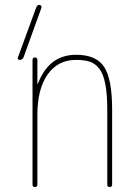

<svg xmlns="http://www.w3.org/2000/svg" viewBox="-20 -750 540 770"><path d="M58.6 -509.8Q54.7 -509.8 52.2 -512.7Q49.8 -515.6 51.8 -519.5L125 -719.7Q127.9 -729.5 138.7 -730.5Q141.6 -730.5 144.5 -727.1Q147.5 -723.6 146.5 -719.7L74.2 -519.5Q69.3 -509.8 58.6 -509.8ZM130.9 -414.1Q132.8 -414.1 132.8 -416Q176.8 -530.3 285.2 -530.3Q366.2 -530.3 397.9 -481.4Q429.7 -432.6 429.7 -309.6V-9.8Q429.7 0 419.9 0Q410.2 0 410.2 -9.8V-309.6Q410.2 -373 402.3 -413.1Q394.5 -453.1 378.4 -474.1Q362.3 -495.1 340.8 -502.4Q319.3 -509.8 285.2 -509.8Q211.9 -509.8 170.9 -451.2Q129.9 -392.6 129.9 -290V-9.8Q129.9 0 120.1 0Q110.4 0 110.4 -9.8V-509.8Q110.4 -519.5 120.1 -519.5Q129.9 -519.5 129.9 -509.8V-415Q129.9 -414.1 130.9 -414.1Z"/></svg>

Font: Rounded-X Mgen+ 2m thin
Style: Regular
Weight: 100
Designer: [Source Han Sans]
Ryoko NISHIZUKA  (kana & ideographs); Paul D. Hunt (Latin, Greek & Cyrillic); Wenlong ZHANG  (bopomofo
Version: Version 1.059.20150602